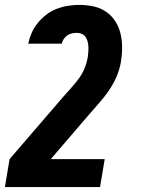

<svg xmlns="http://www.w3.org/2000/svg" viewBox="-56 -548 576 783"><path d="M352 215H-36L-17 101L200 -151Q216 -169 232.5 -187.5Q249 -206 263.5 -225Q278 -244 287.5 -266Q297 -288 301 -311L302 -314Q303 -324 304 -335Q305 -346 304.5 -357Q304 -368 301.5 -378Q299 -388 293.5 -396.5Q288 -405 278.5 -409.5Q269 -414 258 -414Q248 -414 238 -412Q228 -410 219 -404Q210 -398 204 -389Q198 -380 196 -370H59Q64 -393 73.5 -414.5Q83 -436 98.5 -455Q114 -474 134 -489Q154 -504 176.5 -512.5Q199 -521 222 -524.5Q245 -528 267 -528Q297 -528 325 -522Q353 -516 376 -500.5Q399 -485 414 -461.5Q429 -438 435.5 -411Q442 -384 442 -354.5Q442 -325 437 -295Q432 -265 419 -235Q406 -205 387.5 -178Q369 -151 347 -126.5Q325 -102 303 -76L151 101H371Z"/></svg>

Font: Iosevka Heavy Oblique
Style: Regular
Weight: 900
Italic angle: -9°
Monospace: yes
Designer: Belleve Invis
Foundry: Belleve Invis
Version: Version 32.5.0; ttfautohint (v1.8.4)